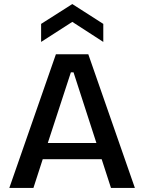

<svg xmlns="http://www.w3.org/2000/svg" viewBox="-20 -928 712 948"><path d="M26 0 256 -660H416L646 0H528L482 -142H191L145 0ZM330 -571 216 -222H456L343 -571ZM183 -721V-810L337 -908L490 -810V-721L337 -820Z"/></svg>

Font: Bricolage Grotesque 12pt Medium
Style: Regular
Weight: 500
Designer: Mathieu Triay
Foundry: Atelier Triay
Version: Version 1.001; ttfautohint (v1.8.4.7-5d5b);gftools[0.9.33.de